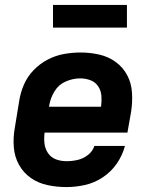

<svg xmlns="http://www.w3.org/2000/svg" viewBox="-20 -751 616 779"><path d="M250 8Q287 8 325 -0.5Q363 -9 397 -31.5Q431 -54 454 -87.5Q477 -121 487 -159H363Q356 -137 336.5 -122Q317 -107 294.5 -102Q272 -97 250 -97Q227 -97 207 -104.5Q187 -112 175 -129.5Q163 -147 160.5 -168.5Q158 -190 161 -213H497L512 -298Q518 -337 515.5 -375.5Q513 -414 496 -446Q479 -478 449.5 -499.5Q420 -521 383 -529.5Q346 -538 307 -538Q274 -538 240 -532Q206 -526 174 -509.5Q142 -493 116.5 -466.5Q91 -440 77 -407.5Q63 -375 58 -342L40 -232Q33 -193 36 -154Q39 -115 57 -82.5Q75 -50 105 -29Q135 -8 172.5 0Q210 8 250 8ZM179 -318 180 -325Q185 -354 201.5 -381Q218 -408 247 -420.5Q276 -433 305 -433Q327 -433 347 -425.5Q367 -418 378.5 -400.5Q390 -383 391.5 -361.5Q393 -340 390 -318ZM195 -639H495V-731H195Z"/></svg>

Font: Iosevka Sparkle Oblique
Style: Bold
Weight: 700
Italic angle: -9°
Designer: Belleve Invis
Foundry: Belleve Invis
Version: Version 4.5.0; ttfautohint (v1.8.3)